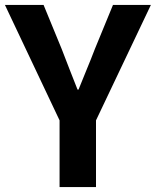

<svg xmlns="http://www.w3.org/2000/svg" viewBox="-26 -760 633 780"><path d="M216 -271 -6 -740H151L225 -560Q241 -518 256.5 -478.5Q272 -439 289 -396H293Q310 -439 326.5 -478.5Q343 -518 359 -560L433 -740H587L364 -271V0H216Z"/></svg>

Font: SpoqaHanSans-Bold
Style: Regular
Weight: 700
Designer: [Spoqa Han Sans] Dong-huui Kim \uAE40 \uB3D9 \uD718   [Noto Sans] Ryoko NISHIZUKA \u897F \u585A \u6DBC \u5B50  (kana & i
Foundry: Spoqa (http://www.spoqa-han-sans.com)
Version: Version 2.000